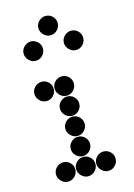

<svg xmlns="http://www.w3.org/2000/svg" viewBox="-121 -861 641 921"><g transform="rotate(-15 200.0 -400.0)"><path d="M52 -450Q52 -431 66.5 -416.5Q81 -402 100 -402Q120 -402 134 -416.5Q148 -431 148 -450Q148 -470 134 -484Q120 -498 100 -498Q81 -498 66.5 -484Q52 -470 52 -450ZM152 -450Q152 -431 166.5 -416.5Q181 -402 200 -402Q220 -402 234 -416.5Q248 -431 248 -450Q248 -470 234 -484Q220 -498 200 -498Q181 -498 166.5 -484Q152 -470 152 -450ZM152 -350Q152 -331 166.5 -316.5Q181 -302 200 -302Q220 -302 234 -316.5Q248 -331 248 -350Q248 -370 234 -384Q220 -398 200 -398Q181 -398 166.5 -384Q152 -370 152 -350ZM152 -250Q152 -231 166.5 -216.5Q181 -202 200 -202Q220 -202 234 -216.5Q248 -231 248 -250Q248 -270 234 -284Q220 -298 200 -298Q181 -298 166.5 -284Q152 -270 152 -250ZM152 -150Q152 -131 166.5 -116.5Q181 -102 200 -102Q220 -102 234 -116.5Q248 -131 248 -150Q248 -170 234 -184Q220 -198 200 -198Q181 -198 166.5 -184Q152 -170 152 -150ZM52 -50Q52 -31 66.5 -16.5Q81 -2 100 -2Q120 -2 134 -16.5Q148 -31 148 -50Q148 -70 134 -84Q120 -98 100 -98Q81 -98 66.5 -84Q52 -70 52 -50ZM152 -50Q152 -31 166.5 -16.5Q181 -2 200 -2Q220 -2 234 -16.5Q248 -31 248 -50Q248 -70 234 -84Q220 -98 200 -98Q181 -98 166.5 -84Q152 -70 152 -50ZM252 -50Q252 -31 266.5 -16.5Q281 -2 300 -2Q320 -2 334 -16.5Q348 -31 348 -50Q348 -70 334 -84Q320 -98 300 -98Q281 -98 266.5 -84Q252 -70 252 -50ZM152 -750Q152 -731 166.5 -716.5Q181 -702 200 -702Q220 -702 234 -716.5Q248 -731 248 -750Q248 -770 234 -784Q220 -798 200 -798Q181 -798 166.5 -784Q152 -770 152 -750ZM52 -650Q52 -631 66.5 -616.5Q81 -602 100 -602Q120 -602 134 -616.5Q148 -631 148 -650Q148 -670 134 -684Q120 -698 100 -698Q81 -698 66.5 -684Q52 -670 52 -650ZM252 -650Q252 -631 266.5 -616.5Q281 -602 300 -602Q320 -602 334 -616.5Q348 -631 348 -650Q348 -670 334 -684Q320 -698 300 -698Q281 -698 266.5 -684Q252 -670 252 -650Z"/></g></svg>

Font: Matrix Sans Print
Style: Regular
Weight: 400
Designer: Brad Neil
Version: Version 1.100